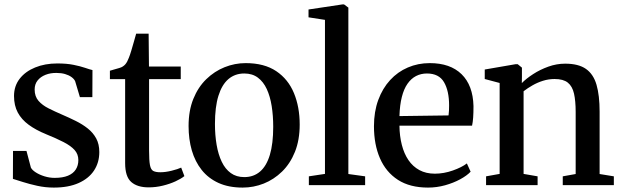

<svg xmlns="http://www.w3.org/2000/svg" viewBox="-20 -839 2819 870"><path d="M224 11Q185.5 11 149.2 3Q113 -5 84 -14.2Q55 -23.5 38.5 -28.5L39 -155H100L120 -79.5Q125.5 -68.5 142.2 -57.8Q159 -47 181.8 -40Q204.5 -33 227.5 -33Q264 -33 287.8 -42.8Q311.5 -52.5 323.2 -70.8Q335 -89 335 -113.5Q335 -140.5 317.8 -159.5Q300.5 -178.5 268 -195.2Q235.5 -212 188.5 -231Q142 -250 109.8 -273.8Q77.5 -297.5 60.5 -329.2Q43.5 -361 43.5 -404Q43.5 -449 69 -482Q94.5 -515 139 -533.2Q183.5 -551.5 239.5 -551.5Q282.5 -551.5 313.2 -545.2Q344 -539 365 -531.8Q386 -524.5 399 -521.5L398.5 -399H342L320.5 -471Q316 -481 304 -489.8Q292 -498.5 274.8 -503.5Q257.5 -508.5 236.5 -508.5Q209 -509 186.2 -500Q163.5 -491 150.2 -474.2Q137 -457.5 137 -433.5Q137 -402 154.5 -382Q172 -362 200.5 -347.8Q229 -333.5 261.5 -319.5Q293 -306 323.2 -291Q353.5 -276 377.5 -257Q401.5 -238 415.8 -212Q430 -186 430 -150Q430 -102.5 406 -66.2Q382 -30 336 -9.5Q290 11 224 11Z M653.5 10Q602.5 10 574.8 -14.2Q547 -38.5 547 -100V-480.5H478V-518.5Q487 -521.5 498.5 -524.5Q510 -527.5 520.5 -530.8Q531 -534 536 -537.5Q543 -542 547.8 -547.5Q552.5 -553 556.5 -560.5Q560.5 -568 564 -577.5Q569 -589.5 575 -609.8Q581 -630 587 -651Q593 -672 597 -686.5H653.5L655 -537.5H799V-480.5H655.5V-157Q655.5 -112 659.5 -91Q663.5 -70 674.8 -64.2Q686 -58.5 706.5 -58.5Q730 -58.5 758 -65.5Q786 -72.5 801 -79.5L815.5 -41Q800.5 -29 775 -17.2Q749.5 -5.5 718 2.2Q686.5 10 653.5 10Z M834.5 -268Q834.5 -337.5 856 -390.8Q877.5 -444 914.5 -480Q951.5 -516 997.8 -534.5Q1044 -553 1093 -553Q1177.5 -553 1231.8 -516.5Q1286 -480 1312 -417Q1338 -354 1338 -274.5Q1338 -204.5 1316.5 -151Q1295 -97.5 1258 -61.5Q1221 -25.5 1175 -7.2Q1129 11 1079.5 11Q1016.5 11 970.2 -10Q924 -31 894 -68.8Q864 -106.5 849.2 -157.2Q834.5 -208 834.5 -268ZM1087 -36.5Q1129 -36.5 1158.2 -61.5Q1187.5 -86.5 1202.8 -137.2Q1218 -188 1218 -264.5Q1218 -315 1211 -358.8Q1204 -402.5 1188.8 -435.5Q1173.5 -468.5 1148.5 -487.2Q1123.5 -506 1087 -506Q1045 -506 1015.2 -480.8Q985.5 -455.5 969.8 -405Q954 -354.5 954 -277.5Q954 -227 961.5 -183Q969 -139 984.8 -106Q1000.5 -73 1025.8 -54.8Q1051 -36.5 1087 -36.5Z M1452.5 -51V-749L1378 -760.5V-796L1531.5 -819H1539L1558.5 -804.5V-50.5L1634.5 -40V0H1379.5V-40Z M1919.5 11Q1837.5 11 1783.2 -24Q1729 -59 1701.8 -121.5Q1674.5 -184 1674.5 -267Q1674.5 -333 1694 -386Q1713.5 -439 1747.8 -476.2Q1782 -513.5 1828 -533.2Q1874 -553 1927.5 -553Q2020 -553 2071.5 -502.8Q2123 -452.5 2125.5 -358.5Q2125.5 -328 2124 -306.5Q2122.5 -285 2119 -269.5H1790Q1790.5 -222.5 1800.8 -182.5Q1811 -142.5 1830.8 -113.5Q1850.5 -84.5 1880.5 -68.2Q1910.5 -52 1950.5 -52Q1991 -52 2032 -66.5Q2073 -81 2095.5 -98.5L2112.5 -61Q2095.5 -43 2065 -26.5Q2034.5 -10 1996.8 0.5Q1959 11 1919.5 11ZM1790 -313 2012.5 -316Q2014 -326.5 2014.5 -338.8Q2015 -351 2015 -361.5Q2015 -427 1992 -466.5Q1969 -506 1914.5 -506Q1887.5 -506 1865.2 -494.5Q1843 -483 1826.5 -459.5Q1810 -436 1800.8 -399.5Q1791.5 -363 1790 -313Z M2244 -51V-463L2176.5 -481V-524L2315.5 -548H2326L2345 -532.5V-492L2344.5 -462.5Q2364.5 -483 2395.8 -503.2Q2427 -523.5 2464.5 -537Q2502 -550.5 2541 -550.5Q2601 -550.5 2635 -526.8Q2669 -503 2683 -454.8Q2697 -406.5 2697 -333V-50.5L2761.5 -40V0H2530V-40L2588.5 -50.5V-331.5Q2588.5 -381.5 2581 -414.8Q2573.5 -448 2553 -464.5Q2532.5 -481 2493 -481Q2466 -481 2440.5 -473Q2415 -465 2392.8 -452.2Q2370.5 -439.5 2352.5 -425.5V-51L2416 -40V0H2182.5V-40Z"/></svg>

Font: Merriweather 60pt Medium
Style: Regular
Weight: 500
Version: Version 2.100